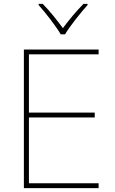

<svg xmlns="http://www.w3.org/2000/svg" viewBox="-20 -969 590 989"><path d="M293 -792H315C339 -833 394 -902 431 -943V-949H410C373 -912 332 -862 304 -824C276 -862 237 -912 200 -949H179V-943C216 -902 269 -833 293 -792ZM488 0V-25H129V-364H468V-389H129V-689H488V-714H103V0Z"/></svg>

Font: Noto Sans Ethiopic Thin
Style: Regular
Weight: 100
Designer: Monotype Design Team
Foundry: Monotype Imaging Inc.
Version: Version 2.102